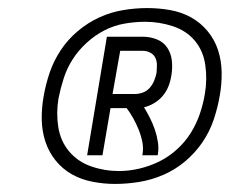

<svg xmlns="http://www.w3.org/2000/svg" viewBox="-20 -913 570 476"><path d="M265 -457Q237 -457 209 -462.5Q181 -468 158 -481Q135 -494 118 -515Q101 -536 92.5 -562Q84 -588 83.5 -616.5Q83 -645 88 -673Q93 -703 103 -732.5Q113 -762 130.5 -788.5Q148 -815 173 -836Q198 -857 226.5 -870Q255 -883 285.5 -888Q316 -893 345 -893Q374 -893 402 -888Q430 -883 453.5 -870Q477 -857 494.5 -836Q512 -815 520.5 -789Q529 -763 529.5 -734Q530 -705 525 -677Q520 -647 510 -617Q500 -587 482 -560.5Q464 -534 439 -513Q414 -492 385 -479.5Q356 -467 325.5 -462Q295 -457 265 -457ZM275 -489Q300 -489 325.5 -495Q351 -501 374.5 -512.5Q398 -524 418.5 -542.5Q439 -561 453 -583.5Q467 -606 475.5 -631Q484 -656 488 -681Q494 -716 489 -751.5Q484 -787 463 -812Q442 -837 408.5 -848Q375 -859 340 -859Q315 -859 289 -854.5Q263 -850 239.5 -838Q216 -826 195.5 -807.5Q175 -789 160.5 -766.5Q146 -744 138 -719Q130 -694 125 -669Q119 -633 124.5 -598Q130 -563 151.5 -537.5Q173 -512 206 -500.5Q239 -489 275 -489ZM196 -528 245 -822H334Q352 -822 368.5 -815.5Q385 -809 394.5 -795Q404 -781 406 -763Q408 -745 405 -727Q403 -713 398 -700Q393 -687 384 -676Q375 -665 362.5 -657.5Q350 -650 337 -647Q345 -634 352 -620Q359 -606 364 -591.5Q369 -577 371.5 -560.5Q374 -544 371 -528H333Q336 -545 333 -560.5Q330 -576 324 -591Q318 -606 310.5 -619.5Q303 -633 294 -645H254L234 -528ZM259 -680H315Q324 -680 334 -683.5Q344 -687 351 -695Q358 -703 362 -712.5Q366 -722 368 -732Q369 -742 369 -752Q369 -762 365 -770Q361 -778 352.5 -782.5Q344 -787 334 -787H278Z"/></svg>

Font: iosevka_custom_sans_ss08 XLt
Style: Italic
Weight: 200
Italic angle: -10°
Designer: Belleve Invis
Foundry: Belleve Invis
Version: Version 10.3.0; ttfautohint (v1.8.3)